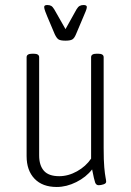

<svg xmlns="http://www.w3.org/2000/svg" viewBox="-20 -738 523 765"><path d="M206 7Q149 7 117.5 -26Q86 -59 86 -116V-510Q86 -524 109 -524H114Q136 -524 136 -510V-119Q136 -79 155 -57.5Q174 -36 216 -36Q252 -36 287 -55.5Q322 -75 343 -106V-510Q343 -524 365 -524H371Q393 -524 393 -510V-149Q393 -98 395.5 -71Q398 -44 400.5 -31.5Q403 -19 403 -14Q403 -7 392.5 -3.5Q382 0 373 0Q363 0 359 -11Q355 -22 347 -63Q323 -32 284 -12.5Q245 7 206 7ZM313 -718Q326 -718 326 -710Q326 -704 321 -692Q316 -680 313 -673L283 -602Q276 -585 267.5 -580.5Q259 -576 241 -576Q222 -576 214 -580.5Q206 -585 198 -602L168 -673Q165 -680 160.5 -692Q156 -704 156 -710Q156 -718 168 -718Q178 -718 184 -714.5Q190 -711 196 -701L241 -622L285 -701Q291 -711 297.5 -714.5Q304 -718 313 -718Z"/></svg>

Font: Asap Condensed ExtraLight
Style: Regular
Weight: 200
Width: 3
Designer: Pablo Cosgaya
Foundry: Omnibus-Type
Version: Version 3.001; ttfautohint (v1.8.4.7-5d5b)